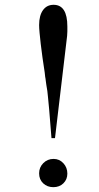

<svg xmlns="http://www.w3.org/2000/svg" viewBox="-20 -773 412 803"><path d="M195.3 -195.3 185.5 -316.4Q182.6 -340.8 180.7 -366.7Q178.7 -392.6 173.8 -418Q171.9 -430.7 171.4 -435.5Q170.9 -440.4 170.4 -443.8Q169.9 -447.3 168.9 -452.1Q168 -457 167 -469.7Q162.1 -502 157.7 -532.2Q153.3 -562.5 150.4 -588.9Q147.5 -615.2 145.5 -635.7Q143.6 -656.2 143.6 -668Q143.6 -708 159.7 -730.5Q175.8 -752.9 204.1 -752.9Q261.7 -752.9 261.7 -662.1Q261.7 -651.4 261.7 -641.6Q261.7 -631.8 260.7 -623L210 -195.3ZM204.1 -108.4Q228.5 -108.4 245.1 -90.3Q261.7 -72.3 261.7 -46.9Q261.7 -22.5 245.1 -6.3Q228.5 9.8 203.1 9.8Q177.7 9.8 160.6 -6.3Q143.6 -22.5 143.6 -47.9Q143.6 -73.2 161.1 -90.8Q178.7 -108.4 204.1 -108.4Z"/></svg>

Font: BabelStone Tibetan
Style: Regular
Weight: 400
Designer: Christopher J. Fynn
Foundry: BabelStone
Version: Version 10.011 October 1, 2023